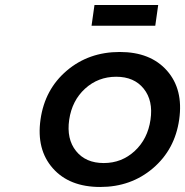

<svg xmlns="http://www.w3.org/2000/svg" viewBox="-20 -744 740 768"><path d="M142.1 -266.1Q159.2 -386.7 247.1 -461.4Q335 -536.1 459 -536.1Q582 -536.1 647.9 -461.4Q713.9 -386.7 696.8 -266.1Q679.7 -146 591.8 -71Q503.9 3.9 380.9 3.9Q257.3 3.9 191.2 -71Q125 -146 142.1 -266.1ZM256.8 -265.1Q245.6 -188 284.2 -139.9Q322.8 -91.8 395 -91.8Q466.8 -91.8 518.8 -139.9Q570.8 -188 582 -265.1Q593.3 -341.3 554.9 -389.2Q516.6 -437 444.8 -437Q372.6 -437 320.3 -389.4Q268.1 -341.8 256.8 -265.1ZM346.2 -641.1 357.9 -724.1H612.8L601.1 -641.1Z"/></svg>

Font: Trueno
Style: Italic
Weight: 400
Designer: Julieta Ulanovsky
Foundry: Julieta Ulanovsky
Version: Version 3.001b | FøM Fix